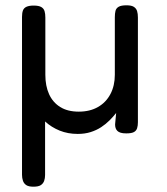

<svg xmlns="http://www.w3.org/2000/svg" viewBox="-20 -495 631 724"><path d="M106 209Q88 209 79 203Q70 197 66.5 186.5Q63 176 63 164V-431Q63 -446 66.5 -455.5Q70 -465 80 -469.5Q90 -474 107 -474Q126 -474 135.5 -468.5Q145 -463 148 -453Q151 -443 151 -429V-213Q151 -171 165 -140Q179 -109 207 -91.5Q235 -74 277 -74Q319 -74 349.5 -91.5Q380 -109 396.5 -140.5Q413 -172 413 -213V-430Q413 -444 415.5 -454Q418 -464 427.5 -469.5Q437 -475 457 -475Q476 -475 485 -469Q494 -463 497 -453Q500 -443 500 -429V-34Q500 -21 497 -11.5Q494 -2 485 3Q476 8 456 8Q443 8 435 5.5Q427 3 422.5 -1.5Q418 -6 416 -12Q414 -18 414 -26L418 -69Q407 -55 393 -41Q379 -27 361.5 -15.5Q344 -4 322 3Q300 10 273 10Q236 10 205 -2.5Q174 -15 150 -37V165Q150 177 146.5 187Q143 197 134 203Q125 209 106 209Z"/></svg>

Font: Fredoka Light
Style: Regular
Weight: 400
Version: Version 2.001